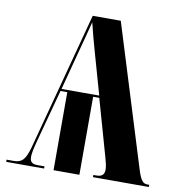

<svg xmlns="http://www.w3.org/2000/svg" viewBox="-80 -789 816 863"><g transform="rotate(10 328.0 -357.0)"><path d="M5 0H178V-10H146C121 -10 111 -19 111 -42C111 -57 116 -81 124 -111L190 -356H221V0H339V-356H367L441 -95C446 -77 451 -58 451 -44C451 -23 443 -10 415 -10H401V0H656V-10H647C627 -10 616 -24 602 -69L402 -714H274L106 -83C90 -27 75 -10 38 -10H5ZM193 -366 245 -563C256 -603 265 -639 277 -685C288 -639 298 -603 310 -560L365 -366Z"/></g></svg>

Font: Noto Serif Display ExtraCondensed ExtraBold
Style: Regular
Weight: 800
Width: 2
Designer: Monotype Design Team
Foundry: Monotype Imaging Inc.
Version: Version 2.009